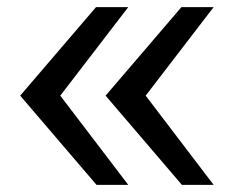

<svg xmlns="http://www.w3.org/2000/svg" viewBox="-20 -518 675 538"><path d="M489.7 0 275.9 -250 488.3 -498H578.6L388.2 -250L578.6 0ZM250.5 0 36.6 -250 249 -498H339.4L148.9 -250L339.4 0Z"/></svg>

Font: Andika
Style: Regular
Weight: 400
Designer: Victor Gaultney, Annie Olsen, Julie Remington, Don Collingsworth, Eric Hays
Foundry: SIL International
Version: Version 1.001